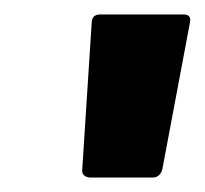

<svg xmlns="http://www.w3.org/2000/svg" viewBox="-20 -719 284 266"><path d="M119 -699H234Q246 -699 243 -687L205 -485Q202 -473 191 -473H106Q100 -473 96.5 -476Q93 -479 94 -485L107 -687Q107 -699 119 -699Z"/></svg>

Font: Barlow
Style: Bold Italic
Weight: 700
Italic angle: -7°
Designer: Jeremy Tribby
Foundry: Tribby Type
Version: Version 1.422